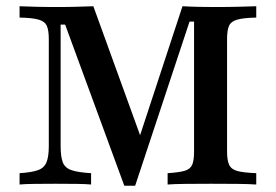

<svg xmlns="http://www.w3.org/2000/svg" viewBox="-20 -591 884 615"><path d="M378.2 4 188.7 -512.1H174.2V-123.4Q174.2 -89.5 181 -71.4Q187.9 -53.2 208.9 -46Q229.8 -38.7 271.8 -36.3V0Q255.6 -1.6 225 -2Q194.4 -2.4 157.3 -2.4Q120.2 -2.4 90.3 -2Q60.5 -1.6 42.7 0V-36.3Q81.5 -38.7 101.6 -46Q121.8 -53.2 129 -71.4Q136.3 -89.5 136.3 -121.8V-465.3Q136.3 -494.4 129.8 -508.5Q123.4 -522.6 103.6 -528.2Q83.9 -533.9 42.7 -534.7V-571Q61.3 -570.2 91.9 -569.4Q122.6 -568.5 161.3 -568.5Q196.8 -568.5 227 -569.4Q257.3 -570.2 279 -571L442.7 -119.4L412.9 -109.7L564.5 -571Q594.4 -569.4 618.5 -569Q642.7 -568.5 668.5 -568.5Q709.7 -568.5 745.2 -569.4Q780.6 -570.2 800.8 -571V-534.7Q760.5 -533.9 740.3 -528.2Q720.2 -522.6 713.7 -508.5Q707.3 -494.4 707.3 -465.3V-105.6Q707.3 -77.4 714.1 -62.9Q721 -48.4 740.7 -43.1Q760.5 -37.9 800.8 -36.3V0Q778.2 -1.6 740.7 -2Q703.2 -2.4 656.5 -2.4Q610.5 -2.4 574.2 -2Q537.9 -1.6 516.9 0V-36.3Q554 -38.7 571.8 -44Q589.5 -49.2 595.6 -63.3Q601.6 -77.4 601.6 -105.6V-521.8H587.1L412.9 4Z"/></svg>

Font: Playfair 9pt SemiBold
Style: Regular
Weight: 600
Designer: Claus Eggers Sørensen
Foundry: Claus Eggers Sørensen
Version: Version 2.001;gftools[0.9.30]